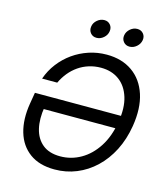

<svg xmlns="http://www.w3.org/2000/svg" viewBox="-134 -1039 1009 1154"><g transform="rotate(15 370.5 -462.5)"><path d="M313 10.3Q218.3 10.3 158.2 -33.7Q98.1 -77.6 75.4 -155.3Q52.7 -232.9 69.3 -334L81.1 -404.3H639.2L626 -323.7H129.4L159.2 -336.9Q146.5 -260.7 160.4 -201.7Q174.3 -142.6 215.6 -108.6Q256.8 -74.7 325.7 -74.7Q393.6 -74.7 453.1 -108.6Q512.7 -142.6 554.4 -207.3Q596.2 -272 611.3 -363.3Q627 -455.1 606.9 -519.8Q586.9 -584.5 540 -618.7Q493.2 -652.8 426.8 -652.8Q387.7 -652.8 352.5 -641.8Q317.4 -630.9 287.6 -610.4Q257.8 -589.8 234.6 -561.5Q211.4 -533.2 194.8 -498H100.6Q119.1 -551.3 152.8 -595.2Q186.5 -639.2 231.2 -670.9Q275.9 -702.6 329.1 -720.2Q382.3 -737.8 439.9 -737.8Q534.2 -737.8 599.6 -691.9Q665 -646 692.4 -562Q719.7 -478 701.2 -363.8Q687 -277.8 651.9 -209Q616.7 -140.1 564.9 -91.1Q513.2 -42 449.2 -15.9Q385.3 10.3 313 10.3ZM557.6 -819.3Q534.2 -819.3 520 -836.4Q505.9 -853.5 509.8 -877.4Q513.7 -900.9 533.4 -917.7Q553.2 -934.6 577.1 -934.6Q601.1 -934.6 615 -917.7Q628.9 -900.9 625 -877.4Q621.1 -853.5 601.3 -836.4Q581.5 -819.3 557.6 -819.3ZM352.5 -819.3Q328.6 -819.3 314.7 -836.4Q300.8 -853.5 304.7 -877.4Q308.1 -900.9 328.1 -917.7Q348.1 -934.6 372.1 -934.6Q395.5 -934.6 409.4 -917.7Q423.3 -900.9 419.4 -877.4Q416 -853.5 396.2 -836.4Q376.5 -819.3 352.5 -819.3Z"/></g></svg>

Font: Inter 18pt
Style: Italic
Weight: 400
Italic angle: -9.3988°
Designer: Rasmus Andersson
Foundry: rsms
Version: Version 4.001;git-66647c0bb